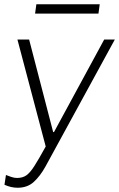

<svg xmlns="http://www.w3.org/2000/svg" viewBox="-20 -697 560 903"><path d="M63 186Q47 186 32 182.5Q17 179 1 172L8 126Q18 130 32.5 135Q47 140 60 140Q86 140 103.5 128Q121 116 141.5 84Q162 52 195 -8L62 -511H117L230 -76H234L470 -511H520L248 -13Q219 41 194 86Q169 131 139 158.5Q109 186 63 186ZM145 -633 151 -677H449L443 -633Z"/></svg>

Font: Chivo Medium Thin
Style: Italic
Weight: 250
Italic angle: -8.05°
Version: Version 2.002